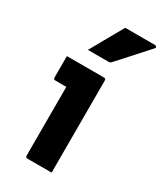

<svg xmlns="http://www.w3.org/2000/svg" viewBox="-202 -881 807 955"><g transform="rotate(30 201.5 -403.5)"><path d="M115 -11V-406H52Q41 -406 41 -417V-540H254Q265 -540 265 -529V0H126Q115 0 115 -11ZM222 -807H393Q399 -807 402 -802Q405 -797 400 -792Q362 -749 328.5 -712.5Q295 -676 251 -627Q245 -619 234 -619H116Q142 -666 168.5 -712.5Q195 -759 222 -807Z"/></g></svg>

Font: Recursive Sn Lnr St XBd
Style: Regular
Weight: 800
Version: Version 1.079;hotconv 1.0.112;makeotfexe 2.5.65598; ttfautoh